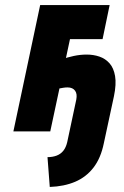

<svg xmlns="http://www.w3.org/2000/svg" viewBox="-20 -520 490 760"><path d="M323 -304Q298 -304 272 -298.5Q246 -293 224.5 -285Q203 -277 191 -271L166 -155Q177 -160 188.5 -163.5Q200 -167 210.5 -169Q221 -171 230 -172.5Q239 -174 247 -174Q258 -174 265.5 -170.5Q273 -167 277.5 -160.5Q282 -154 283 -145.5Q284 -137 282 -126L246 43Q241 64 230.5 77Q220 90 204 96Q188 102 168 102L177 220Q234 218 277.5 199.5Q321 181 350 143.5Q379 106 391 47L431 -139Q441 -187 435.5 -219Q430 -251 413.5 -269.5Q397 -288 373.5 -296Q350 -304 323 -304ZM139 -500 33 0H179L257 -365H386L414 -500Z"/></svg>

Font: Advent Pro ExtraBold
Style: Italic
Weight: 800
Italic angle: -12°
Version: Version 3.000